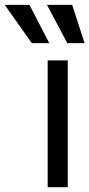

<svg xmlns="http://www.w3.org/2000/svg" viewBox="-132 -783 374 803"><path d="M67.4 -530.3H151.4V0H67.4ZM-112.3 -762.7H-8.8L74.2 -602.5H1ZM64.5 -762.7H169.9L221.7 -602.5H149.4Z"/></svg>

Font: Pretendard Std
Style: Regular
Weight: 400
Designer: Base glyphs from Inter by Rasmus Andersson; Hangeul glyphs from Noto Sans CJK(Source Han Sans) by Jang Soo-young and Kan
Foundry: Kil Hyung-jin
Version: Version 1.309